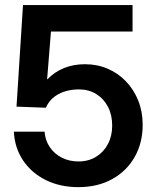

<svg xmlns="http://www.w3.org/2000/svg" viewBox="-20 -748 637 778"><path d="M297.4 10.3Q223.6 10.3 165.8 -18.3Q107.9 -46.9 73.7 -97.7Q39.6 -148.4 36.1 -214.4H160.6Q163.1 -179.7 181.4 -152.3Q199.7 -125 230 -109.4Q260.3 -93.8 297.9 -93.8Q338.4 -93.8 369.1 -112.5Q399.9 -131.3 417.2 -164.1Q434.6 -196.8 434.6 -239.3Q434.6 -282.2 417.5 -315.2Q400.4 -348.1 370.1 -366.9Q339.8 -385.7 300.3 -385.7Q252.4 -385.7 216.8 -366.5Q181.2 -347.2 166 -311.5L46.9 -315.9L73.2 -727.5H517.1V-620.1H186.5L170.9 -426.8H172.4Q200.7 -456.5 239.3 -472.2Q277.8 -487.8 324.2 -487.8Q374 -487.8 416.5 -469.5Q459 -451.2 490.7 -418Q522.5 -384.8 540.3 -340.1Q558.1 -295.4 558.1 -242.2Q558.1 -168.5 525.4 -111.3Q492.7 -54.2 434.1 -22Q375.5 10.3 297.4 10.3Z"/></svg>

Font: Inter 28pt SemiBold
Style: Regular
Weight: 600
Designer: Rasmus Andersson
Foundry: rsms
Version: Version 4.001;git-66647c0bb